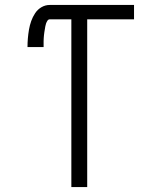

<svg xmlns="http://www.w3.org/2000/svg" viewBox="-20 -755 640 775"><path d="M268 0V-677H181Q175 -677 171.5 -671.5Q168 -666 166 -660.5Q164 -655 163 -649Q162 -643 161 -637Q160 -631 159 -625Q158 -619 157.5 -613Q157 -607 156.5 -601Q156 -595 156 -589Q156 -583 156 -577Q156 -571 156 -565H91Q91 -583 92.5 -600.5Q94 -618 97 -635.5Q100 -653 106 -670Q112 -687 122 -702Q132 -717 147.5 -726Q163 -735 181 -735H521V-677H332V0Z"/></svg>

Font: Iosevka Curly Light Extended
Style: Regular
Weight: 300
Width: 7
Monospace: yes
Designer: Belleve Invis
Foundry: Belleve Invis
Version: Version 11.1.0; ttfautohint (v1.8.3)